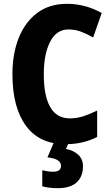

<svg xmlns="http://www.w3.org/2000/svg" viewBox="-20 -744 579 1004"><path d="M338 -590Q275 -590 242 -525.5Q209 -461 209 -355Q209 -242 243 -183.5Q277 -125 345 -125Q382 -125 417 -136.5Q452 -148 488 -166V-28Q415 10 323 10Q186 10 115.5 -86.5Q45 -183 45 -356Q45 -464 78.5 -547Q112 -630 175.5 -677Q239 -724 330 -724Q426 -724 512 -676L467 -548Q436 -566 404.5 -578Q373 -590 338 -590ZM414 126Q414 179 381 209.5Q348 240 283 240Q259 240 238 237.5Q217 235 201 230V146Q232 154 258 154Q299 154 299 123Q299 86 228 79L262 0H340L325 35Q364 42 389 65Q414 88 414 126Z"/></svg>

Font: Noto Sans Myanmar Condensed ExtraBold
Style: Regular
Weight: 800
Width: 3
Designer: Monotype Design Team
Foundry: Monotype Imaging Inc.
Version: Version 2.107; ttfautohint (v1.8.4.7-5d5b)